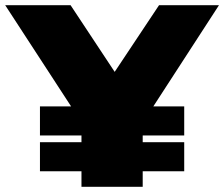

<svg xmlns="http://www.w3.org/2000/svg" viewBox="-47 -720 864 740"><path d="M663 -198H503V-172H663V-60H503V0H267V-60H107V-172H267V-198H107V-310H227L-27 -700H225L395 -443L566 -700H797L544 -310H663Z"/></svg>

Font: Montserrat-Alt1 Black
Style: Regular
Weight: 900
Designer: Differentunic
Foundry: Differentunic
Version: Version 7.222